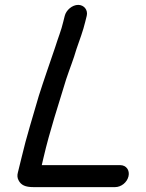

<svg xmlns="http://www.w3.org/2000/svg" viewBox="-20 -722 596 786"><path d="M245 -657 239 -633C231 -598 217 -565 206 -529C185 -467 160 -396 139 -330C115 -246 88 -162 68 -76L53 -15C50 -4 51 7 56 16C66 36 84 44 117 44H451C476 44 500 25 506 0C512 -25 497 -46 472 -46H151L158 -76C184 -188 219 -292 251 -398C267 -446 280 -476 293 -521C306 -559 320 -595 329 -633L335 -657C341 -681 324 -702 300 -702C276 -702 251 -681 245 -657Z"/></svg>

Font: Electronic
Style: BlkIt
Weight: 900
Version: Version 1.011